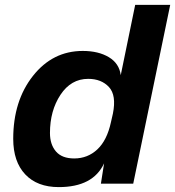

<svg xmlns="http://www.w3.org/2000/svg" viewBox="-20 -750 715 784"><path d="M675 -730 524 0H392L405 -83Q360 14 220 14Q132 14 83 -38Q34 -90 34 -183Q34 -338 114.5 -440Q195 -542 318 -542Q382 -542 424.5 -516.5Q467 -491 473 -443L532 -730ZM184 -207Q184 -160 208.5 -131.5Q233 -103 283 -103Q338 -103 377.5 -140Q417 -177 433 -251L441 -286Q456 -361 425 -394.5Q394 -428 340 -428Q270 -428 227 -363Q184 -298 184 -207Z"/></svg>

Font: Nacelle Bold
Style: Italic
Weight: 700
Italic angle: -12°
Designer: Sora Sagano
Foundry: Sora Sagano
Version: Version 1.000;FEAKit 1.0